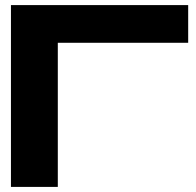

<svg xmlns="http://www.w3.org/2000/svg" viewBox="-20 -734 770 754"><path d="M23 0V-714H719V-566H207V0Z"/></svg>

Font: Non Bureau Extended
Style: Bold
Weight: 700
Width: 7
Designer: Jona Saucedo
Foundry: Non Foundry
Version: Version 1.000; ttfautohint (v1.8.4)